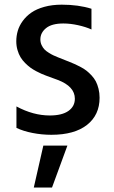

<svg xmlns="http://www.w3.org/2000/svg" viewBox="-20 -572 492 830"><path d="M202.1 10.7Q160.9 10.7 120.7 2.8Q80.6 -5 51.1 -19.2V-111.9Q123.6 -72.8 195.3 -72.8Q248.2 -72.8 275.9 -92.5Q303.6 -112.2 303.6 -145.2Q303.6 -198.5 229.4 -226.6L179.3 -245Q168.3 -249.3 159.4 -253Q150.6 -256.7 136.5 -264.2Q122.5 -271.7 111.7 -279.5Q100.9 -287.3 88.8 -299.4Q76.7 -311.4 68.7 -324.8Q60.7 -338.1 55.6 -355.8Q50.4 -373.6 50.4 -393.5Q50.4 -416.5 56.8 -438.6Q63.2 -460.6 78.3 -481.4Q93.4 -502.1 115.6 -517.6Q137.8 -533 171.5 -542.4Q205.3 -551.8 246.8 -551.8Q319.6 -551.8 375.4 -534.1V-444.6Q351.2 -455.6 317.6 -463.1Q284.1 -470.5 253.9 -470.5Q203.8 -470.5 179.2 -450.5Q154.5 -430.4 154.5 -401.6Q154.5 -388.5 159.8 -377.1Q165.1 -365.8 172.1 -358.5Q179 -351.2 191.1 -343.8Q203.1 -336.3 210.6 -332.9Q218 -329.5 230.8 -324.2L281.6 -304Q295.8 -298.3 305.4 -294Q315 -289.8 329.7 -281.8Q344.5 -273.8 354.6 -265.8Q364.7 -257.8 376.1 -245.6Q387.4 -233.3 394.4 -220Q401.3 -206.7 405.9 -188.4Q410.5 -170.1 410.5 -149.5Q410.5 -74.9 356.2 -32.1Q301.8 10.7 202.1 10.7ZM126.1 238.6 167.3 57.5H271.3L204.9 238.6Z"/></svg>

Font: TID UI Medium
Style: Regular
Weight: 500
Designer: The TID Project Authors
Foundry: Bakken & Bæck
Version: Version 1.001;hotconv 1.0.109;makeotfexe 2.5.65596